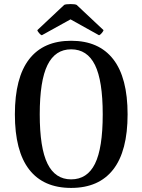

<svg xmlns="http://www.w3.org/2000/svg" viewBox="-20 -909 699 942"><path d="M53 -348Q53 -528 123 -618.5Q193 -709 329 -709Q465 -709 535.5 -618.5Q606 -528 606 -348Q606 -168 535.5 -77.5Q465 13 329 13Q193 13 123 -77.5Q53 -168 53 -348ZM484 -348Q484 -513 446 -590Q408 -667 329 -667Q251 -667 213 -590Q175 -513 175 -348Q175 -183 213 -106Q251 -29 329 -29Q408 -29 446 -105.5Q484 -182 484 -348ZM488 -761Q487 -756 479.5 -747Q472 -738 466 -736L326 -814L185 -736Q179 -738 171.5 -747Q164 -756 163 -761L295 -885Q303 -889 327 -889Q348 -889 356 -885Z"/></svg>

Font: Arima Madurai
Style: Bold
Weight: 700
Designer: Joana Correia and Natanael Gama
Foundry: NDISCOVER
Version: Version 1.019